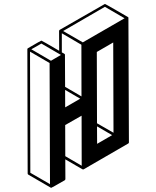

<svg xmlns="http://www.w3.org/2000/svg" viewBox="-20 -853 772 949"><path d="M460 -142.1 534.2 -185.1 459.5 -228.5ZM541 -196.8 539.6 -643.1 458.5 -596.2 459.5 -243.7ZM233.4 75.2H231.9L120.1 10.3Q116.7 8.3 116.7 4.4L115.2 -609.9Q115.2 -613.3 118.2 -614.7Q182.6 -652.3 184.6 -652.3Q186.5 -652.3 272.5 -602.1L272 -700.2Q272.5 -703.6 275.4 -705.6Q497.1 -833.5 498.5 -833.5Q500.5 -833.5 556.6 -801Q612.8 -768.6 613 -768.3Q613.3 -768.1 613.8 -767.6Q614.3 -767.1 614.3 -766.8Q614.3 -766.6 614.7 -766.1Q615.2 -762.7 617.2 -148.9Q617.2 -145.5 613.8 -143.6L392.6 -15.6Q389.2 -15.6 387.7 -16.1L302.7 -65.4L303.2 32.2Q302.7 36.1 299.8 38.1Q235.4 75.2 233.4 75.2ZM389.2 -643.6 595.7 -762.7 498.5 -819.3 292 -699.7ZM382.8 -376.5 382.3 -631.8 285.6 -688.5V-594.2Q299.3 -586.4 299.6 -585.9Q299.8 -585.4 300 -585.2Q300.3 -585 300.3 -584.7Q300.3 -584.5 300.5 -584.2Q300.8 -584 300.8 -583.7Q300.8 -583.5 301 -583.3Q301.3 -583 301.8 -423.8ZM302.2 -322.3 376.5 -365.2 301.8 -408.7ZM227.1 57.1 225.1 -541.5 128.4 -597.7 129.9 1ZM231.9 -552.7 281.2 -581.5 184.6 -637.7 134.8 -609.4ZM383.8 -33.7 383.3 -281.2 302.2 -234.9 302.7 -81.1Z"/></svg>

Font: 3D Isometric
Style: Bold
Weight: 700
Designer: GGBotNet
Foundry: GGBotNet
Version: 1.14